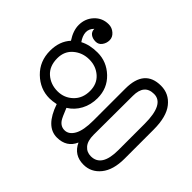

<svg xmlns="http://www.w3.org/2000/svg" viewBox="-158 -593 916 916"><g transform="rotate(-45 300.0 -135.0)"><path d="M25.9 54.2Q25.9 -10.3 84 -37.1Q27.8 -61.5 27.8 -127Q27.8 -201.7 140.1 -240.2Q134.8 -266.1 134.8 -284.2Q134.8 -347.2 180.9 -395Q227.1 -442.9 297.9 -442.9Q361.8 -442.9 401.9 -405.8Q443.4 -433.1 481 -433.1Q524.4 -433.1 554.7 -404.8Q585 -376.5 585 -334Q585 -311.5 569.8 -294.2Q554.7 -276.9 534.2 -276.9Q514.2 -276.9 498 -288.6Q481.9 -300.3 481.9 -319.8Q481.9 -340.3 491.9 -353.8Q502 -367.2 521 -367.2Q502 -386.2 479 -384.8Q456.1 -383.3 432.1 -366.2Q452.1 -328.6 452.1 -275.9Q452.1 -214.4 408.2 -168.2Q364.3 -122.1 297.9 -122.1Q253.4 -122.1 217.3 -141.4Q181.2 -160.6 160.2 -194.8Q113.8 -176.3 101.6 -168Q78.1 -151.9 78.1 -126Q78.1 -97.2 110.1 -79.1Q142.1 -61 209 -61H423.8Q554.2 -61 554.2 49.8Q554.2 104 511.2 138.4Q468.3 172.9 380.9 172.9H185.1Q108.9 172.9 67.4 139.2Q25.9 105.5 25.9 54.2ZM186 -280.8Q186 -235.8 216.6 -203.9Q247.1 -171.9 296.9 -171.9Q344.7 -171.9 372.8 -203.6Q400.9 -235.4 400.9 -280.8Q400.9 -326.2 372.8 -359.6Q344.7 -393.1 296.9 -393.1Q243.7 -393.1 214.8 -360.4Q186 -327.6 186 -280.8ZM79.1 50.8Q79.1 123 192.9 123H370.1Q502.9 123 502.9 54.2Q502.9 -11.2 424.8 -11.2L161.1 -12.2Q120.1 -12.2 99.6 5.4Q79.1 22.9 79.1 50.8Z"/></g></svg>

Font: Compagnon Roman
Style: Regular
Weight: 400
Designer: Juliette Duhe, Lea Pradine
Foundry: Velvetyne Type Foundry
Version: Version 1.000;PS 001.000;hotconv 1.0.88;makeotf.lib2.5.64775